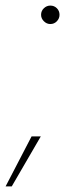

<svg xmlns="http://www.w3.org/2000/svg" viewBox="-72 -544 233 687"><path d="M108 -458Q95 -458 85 -468Q75 -478 75 -491Q75 -505 85 -514.5Q95 -524 108 -524Q122 -524 131.5 -514.5Q141 -505 141 -491Q141 -478 131.5 -468Q122 -458 108 -458ZM-52 123 41 -56H74L-30 123Z"/></svg>

Font: DM Sans 12pt Thin
Style: Italic
Weight: 250
Italic angle: -10°
Version: Version 4.004;gftools[0.9.30]